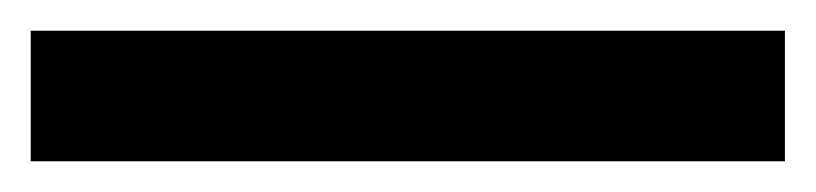

<svg xmlns="http://www.w3.org/2000/svg" viewBox="-23 -865 531 125"><path d="M488 -760V-845H-3V-760Z"/></svg>

Font: Noto Sans Gurmukhi SemiCondensed SemiBold
Style: Regular
Weight: 600
Width: 4
Designer: Jelle Bosma - Monotype Design Team
Foundry: Monotype Imaging Inc.
Version: Version 2.004